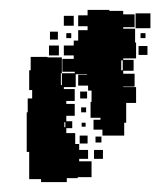

<svg xmlns="http://www.w3.org/2000/svg" viewBox="-20 -641 335 388"><path d="M229 -583H253V-555H255V-523H229V-520H250V-498H229V-492H252V-466H229V-465H255V-433H235V-393H231V-367H187V-379H169V-399H183V-403H163V-435H165V-458H158V-468H138V-490H156V-491H133V-465H109V-461H131V-437H114V-431H131V-407H114V-396H126V-382H114V-372H132V-350H140V-338H158V-320H140V-315H165V-283H137V-281H115V-273H63V-279H39V-334H34V-414H36V-442H45V-459H39V-499H42V-526H76V-525H105V-493H103V-469H105V-493H131V-496H106V-522H129V-529H109V-549H129V-559H138V-580H157V-588H138V-610H157V-621H201V-619H229V-612H252V-586H229ZM254 -584V-614H284V-584ZM109 -609H129V-589H109ZM81 -577H97V-561H81ZM124 -574V-564H114V-574ZM264 -564V-574H274V-564ZM79 -549H99V-529H79ZM278 -530H260V-548H278ZM228 -519H225V-499H228ZM142 -456H156V-442H142ZM144 -424H154V-414H144ZM112 -394H110V-384H112ZM153 -393V-385H145V-393ZM157 -351H141V-367H157ZM173 -353V-365H185V-353ZM188 -320H170V-338H188Z"/></svg>

Font: Rubik-Storm
Style: Regular
Weight: 400
Designer: NaN (generative design), Hubert & Fischer (Rubik source font outlines)
Foundry: NaN, Hubert & Fischer
Version: Version 1.000